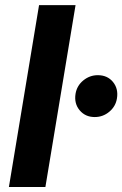

<svg xmlns="http://www.w3.org/2000/svg" viewBox="-20 -748 489 768"><path d="M282.2 -727.5 161.6 0H15.6L136.2 -727.5ZM358.9 -279.8Q321.3 -279.8 298.6 -306.9Q275.9 -334 282.2 -373Q287.6 -405.3 313.2 -426.3Q338.9 -447.3 371.1 -447.3Q409.7 -447.3 431.9 -420.2Q454.1 -393.1 447.8 -354.5Q442.9 -322.8 417.5 -301.3Q392.1 -279.8 358.9 -279.8Z"/></svg>

Font: Inter 17pt
Style: Bold Italic
Weight: 700
Italic angle: -9.3988°
Version: Version 4.001;git-66647c0bb